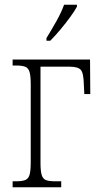

<svg xmlns="http://www.w3.org/2000/svg" viewBox="-20 -786 421 806"><path d="M175 -615V-626Q197 -662 217 -697.5Q237 -733 249 -766H303V-758Q294 -741 275.5 -715.5Q257 -690 234.5 -663Q212 -636 191 -615ZM33 0V-25H47Q72 -25 85.5 -30Q99 -35 104 -52Q109 -69 109 -104V-432Q109 -467 104 -484Q99 -501 85.5 -506Q72 -511 47 -511H33V-536H358L359 -391H334L332 -430Q331 -480 319 -493Q307 -506 273 -506H150V-103Q150 -68 155 -51.5Q160 -35 173 -30Q186 -25 211 -25H237V0Z"/></svg>

Font: Noto Serif Condensed ExtraLight
Style: Regular
Weight: 200
Width: 3
Designer: Monotype Design Team
Foundry: Monotype Imaging Inc.
Version: Version 2.013; ttfautohint (v1.8.4.7-5d5b)